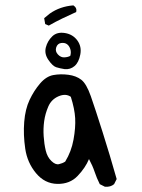

<svg xmlns="http://www.w3.org/2000/svg" viewBox="-20 -706 540 732"><path d="M379.9 5.9 360.4 -3.9Q348.6 -27.3 340.8 -50.8Q333 -74.2 319.3 -99.6Q305.7 -66.4 275.9 -35.2Q246.1 -3.9 198.2 -4.9Q150.4 -5.9 117.2 -45.9Q84 -85.9 76.2 -139.2Q68.4 -192.4 72.3 -241.2Q76.2 -290 92.8 -325.2Q109.4 -360.4 132.8 -387.7Q156.2 -415 183.6 -419.9Q210.9 -424.8 240.7 -420.9Q270.5 -417 290 -401.9Q309.6 -386.7 326.2 -339.4Q342.8 -292 371.1 -202.6Q399.4 -113.3 424.8 -23.4L415 -3.9Q401.4 7.8 379.9 5.9ZM228.5 -89.8Q252 -127.9 260.3 -173.8Q268.6 -219.7 266.6 -255.4Q264.6 -291 250 -336.9Q230.5 -350.6 203.1 -338.9Q175.8 -327.1 164.1 -299.8Q152.3 -272.5 148.4 -244.1Q144.5 -215.8 146.5 -186.5Q148.4 -157.2 154.3 -132.3Q160.2 -107.4 175.8 -92.3Q191.4 -77.1 204.6 -80.1Q217.8 -83 228.5 -89.8ZM226.6 -442.4Q208 -445.3 194.3 -449.7Q180.7 -454.1 164.6 -477.5Q148.4 -501 154.8 -525.4Q161.1 -549.8 179.2 -567.4Q197.3 -585 227.5 -580.1Q257.8 -575.2 274.9 -551.8Q292 -528.3 286.1 -498Q280.3 -467.8 264.2 -454.1Q248 -440.4 226.6 -442.4ZM248 -493.2Q252 -506.8 248 -519Q244.1 -531.2 235.4 -537.6Q226.6 -543.9 212.9 -542Q199.2 -540 194.3 -525.4Q189.5 -510.7 200.7 -498.5Q211.9 -486.3 226.1 -487.3Q240.2 -488.3 248 -493.2ZM166 -608.4 152.3 -614.3 148.4 -636.7 169.9 -654.3Q209 -681.6 259.8 -685.5Q274.4 -675.8 270.5 -660.2Q244.1 -648.4 217.8 -635.7Q191.4 -623 166 -608.4Z"/></svg>

Font: JasonHandwriting4
Style: Regular
Weight: 400
Version: Version 1.01.21